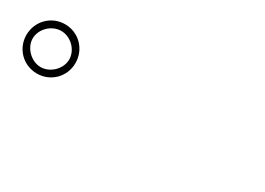

<svg xmlns="http://www.w3.org/2000/svg" viewBox="-16 -1081 1031 746"><g transform="rotate(30 500.0 -707.5)"><path d="M23 -707C23 -646 71 -597 133 -597C195 -597 243 -646 243 -707C243 -769 195 -818 133 -818C71 -818 23 -768 23 -707ZM51 -707C51 -750 90 -788 133 -788C176 -788 215 -750 215 -707C215 -665 176 -626 133 -626C90 -626 51 -666 51 -707Z"/></g></svg>

Font: Harano Aji Gothic ExtraLight
Style: Regular
Weight: 250
Foundry: Masamichi Hosoda
Version: HaranoAjiGothic-ExtraLight version 20230610;ttx 4.39.4